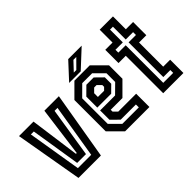

<svg xmlns="http://www.w3.org/2000/svg" viewBox="-84 -1067 1447 1447"><g transform="rotate(-45 639.0 -344.0)"><path d="M109 0 15 -540H169.5L224 -142H232.5L285.5 -540H440L348 0ZM158 -55.5H300L370.5 -485H339L276 -87H182L118.5 -485.5H87Z M769 -540 872 -437V-294.5L769 -191.5H644V-172L674.5 -141.5H865V0H605.5L502.5 -103V-437L605.5 -540ZM739.5 -485H634L553 -404.5V-132L630.5 -54.5H806.5V-85.5H644.5L584 -145V-244.5H743.5L816 -316V-408.5ZM725.5 -454.5 785.5 -395.5V-327.5L732 -274.5H584V-391.5L647.5 -454.5ZM700 -398.5H674.5L644 -368V-328H710L731 -349V-368ZM565.5 -556 687.5 -688H831L689 -556ZM645.5 -586.5H672.5L742 -656.5H711.5Z M1012 0V-399H934.5V-540H1012V-677H1153.5V-540H1231V-399H1153.5V-141.5H1227.5V0ZM1067.5 -55H1173.5V-85.5H1098.5V-455.5H1177V-486H1098.5V-622.5H1067.5V-486H989V-455.5H1067.5Z"/></g></svg>

Font: Tourney Condensed SemiBold
Style: Regular
Weight: 600
Width: 3
Designer: Tyler Finck
Foundry: Etcetera Type Co
Version: Version 1.010; ttfautohint (v1.8.3)